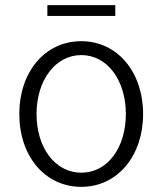

<svg xmlns="http://www.w3.org/2000/svg" viewBox="-20 -714 631 746"><path d="M296 12C436 12 536 -108 536 -271C536 -434 436 -554 296 -554C154 -554 55 -434 55 -271C55 -108 154 12 296 12ZM122 -271C122 -402 195 -500 296 -500C397 -500 469 -402 469 -271C469 -140 398 -43 296 -43C194 -43 122 -140 122 -271ZM164 -652H428V-694H164Z"/></svg>

Font: Wafeq Light
Style: Regular
Weight: 300
Designer: Rasmus Andersson & Azza Alameddine
Foundry: Google & TypeTogether
Version: Version 3.000;January 28, 2025;FontCreator 15.0.0.3014 64-bi